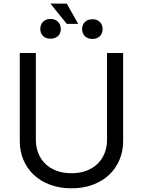

<svg xmlns="http://www.w3.org/2000/svg" viewBox="-20 -1017 781 1050"><path d="M653.4 -727.3V-245.7Q653.4 -190 633.3 -142.6Q613.3 -95.2 576.3 -60.5Q539.4 -25.9 487.2 -6.6Q435 12.8 370.7 12.8Q306.5 12.8 254.3 -6.6Q202.1 -25.9 165.1 -60.5Q128.2 -95.2 108.1 -142.6Q88.1 -190 88.1 -245.7V-727.3H176.1V-252.8Q176.1 -213.1 189.5 -179.3Q202.8 -145.6 227.8 -121.3Q252.8 -96.9 289.1 -83.3Q325.3 -69.6 370.7 -69.6Q416.2 -69.6 452.4 -83.3Q488.6 -96.9 513.7 -121.3Q538.7 -145.6 552 -179.3Q565.3 -213.1 565.3 -252.8V-727.3ZM200.3 -858.3Q200.3 -870 204 -880Q207.7 -889.9 214.7 -897.4Q221.6 -904.8 232.1 -909.1Q242.5 -913.4 255.7 -913.4Q269.5 -913.4 280.2 -909.1Q290.8 -904.8 297.9 -897.4Q305 -889.9 308.8 -879.8Q312.5 -869.7 312.5 -858Q312.5 -846.9 308.8 -837.2Q305 -827.4 297.9 -820.5Q290.8 -813.6 280.4 -809.5Q269.9 -805.4 256.4 -805.4Q242.2 -805.4 231.7 -809.7Q221.2 -813.9 214.3 -821Q207.4 -828.1 203.8 -837.9Q200.3 -847.7 200.3 -858.3ZM429 -857.6Q429 -869 432.7 -878.9Q436.4 -888.8 443.5 -896.1Q450.6 -903.4 461.3 -907.7Q471.9 -911.9 485.8 -911.9Q499.3 -911.9 509.6 -907.7Q519.9 -903.4 526.8 -896.1Q533.7 -888.8 537.5 -879.1Q541.2 -869.3 541.2 -858Q541.2 -847.3 537.8 -837.5Q534.4 -827.8 527.5 -820.3Q520.6 -812.9 510.1 -808.4Q499.6 -804 485.8 -804Q471.9 -804 461.3 -808.2Q450.6 -812.5 443.5 -819.8Q436.4 -827.1 432.7 -836.8Q429 -846.6 429 -857.6ZM407.7 -886.4H345.2L255.7 -997.2H345.2Z"/></svg>

Font: Interop
Style: Regular
Weight: 400
Designer: Rasmus Andersson, Google, Jang Haemin
Foundry: jhaemin
Version: Version 1.008